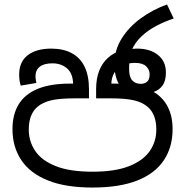

<svg xmlns="http://www.w3.org/2000/svg" viewBox="-20 -830 830 861"><path d="M394 11Q274 11 194.5 -21Q115 -53 75.5 -112Q36 -171 36 -251Q36 -317 64 -362.5Q92 -408 149 -431.5Q206 -455 292 -455H315L308 -452Q307 -501 280.5 -523.5Q254 -546 215 -546Q178 -546 158.5 -531Q139 -516 139 -487Q139 -482 140.5 -472.5Q142 -463 143 -458L73 -446Q69 -458 67.5 -470.5Q66 -483 66 -496Q66 -553 104.5 -582.5Q143 -612 210 -612Q264 -612 302 -591.5Q340 -571 359.5 -530.5Q379 -490 379 -430V-389H315Q247 -389 209 -380Q171 -371 148 -351Q129 -335 119 -309.5Q109 -284 109 -249Q109 -196 138 -153Q167 -110 230 -85Q293 -60 395 -60Q496 -60 559 -85Q622 -110 651.5 -152.5Q681 -195 681 -249Q681 -284 671 -309.5Q661 -335 642 -351Q619 -371 581 -380Q543 -389 475 -389H411V-430Q411 -477 424.5 -512Q438 -547 464 -570.5Q490 -594 525 -604L547 -605Q556 -607 567.5 -609.5Q579 -612 595 -612Q653 -612 688.5 -583.5Q724 -555 724 -505Q724 -467 708.5 -446Q693 -425 666.5 -417Q640 -409 607 -409Q563 -409 538 -427Q513 -445 503 -475.5Q493 -506 493 -541V-543Q493 -605 525.5 -657Q558 -709 611.5 -748Q665 -787 729 -810L759 -747Q719 -734 681 -714Q643 -694 613.5 -666Q584 -638 569 -601L566 -586Q562 -573 560.5 -557Q559 -541 559 -520Q559 -485 573 -469.5Q587 -454 612 -454Q627 -454 639 -463Q651 -472 651 -498Q651 -517 635.5 -532.5Q620 -548 585 -548Q555 -548 531 -537Q507 -526 493.5 -505Q480 -484 479 -452L473 -455H504Q588 -455 643.5 -431Q699 -407 726.5 -361.5Q754 -316 754 -251Q754 -170 714.5 -111Q675 -52 595.5 -20.5Q516 11 394 11Z"/></svg>

Font: usinhala85
Style: Book
Weight: 400
Designer: Jelle Bosma - Monotype Design Team
Foundry: Monotype Imaging Inc.
Version: Version 2.003